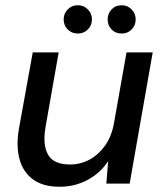

<svg xmlns="http://www.w3.org/2000/svg" viewBox="-20 -701 628 733"><path d="M208 12Q144 12 106 -16Q68 -44 54.5 -93.5Q41 -143 52 -208L105 -501H204L154 -217Q142 -148 163.5 -110.5Q185 -73 247 -73Q287 -73 321.5 -91.5Q356 -110 381 -145Q406 -180 415 -230L463 -501H563L475 0H386L393 -86Q363 -40 314 -14Q265 12 208 12ZM277 -573Q254 -573 238.5 -588.5Q223 -604 223 -627Q223 -649 238.5 -665Q254 -681 277 -681Q300 -681 315.5 -665Q331 -649 331 -627Q331 -604 315.5 -588.5Q300 -573 277 -573ZM445 -573Q421 -573 406 -588.5Q391 -604 391 -627Q391 -649 406 -665Q421 -681 445 -681Q467 -681 482.5 -665Q498 -649 498 -627Q498 -604 482.5 -588.5Q467 -573 445 -573Z"/></svg>

Font: DM Sans 17pt Medium
Style: Italic
Weight: 500
Italic angle: -10°
Version: Version 4.004;gftools[0.9.30]